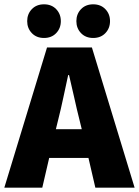

<svg xmlns="http://www.w3.org/2000/svg" viewBox="-30 -870 644 890"><path d="M174 -694Q139 -694 117.5 -716.5Q96 -739 96 -772Q96 -805 117.5 -827.5Q139 -850 174 -850Q209 -850 230.5 -827.5Q252 -805 252 -772Q252 -739 230.5 -716.5Q209 -694 174 -694ZM402 -694Q367 -694 345.5 -716.5Q324 -739 324 -772Q324 -805 345.5 -827.5Q367 -850 402 -850Q437 -850 458.5 -827.5Q480 -805 480 -772Q480 -739 458.5 -716.5Q437 -694 402 -694ZM240 -316 229 -271H349L338 -316Q326 -363 314 -418Q302 -473 290 -522H286Q275 -472 263.5 -417.5Q252 -363 240 -316ZM-10 0 188 -650H396L594 0H412L380 -138H198L166 0Z"/></svg>

Font: TypoPRO Source Sans Pro
Style: Regular
Weight: 900
Designer: Paul D. Hunt
Foundry: Adobe Systems Incorporated
Version: Version 2.020;PS 2.000;hotconv 1.0.86;makeotf.lib2.5.63406